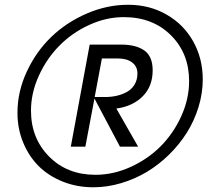

<svg xmlns="http://www.w3.org/2000/svg" viewBox="-20 -772 870 805"><path d="M276.9 -157.2 356 -585H487.8Q550.3 -585 585.2 -560.3Q620.1 -535.6 620.1 -477.1Q620.1 -410.2 578.4 -368.2Q536.6 -326.2 467.8 -316.9L559.1 -157.2H482.9L376 -358.9L337.9 -157.2ZM377 -365.2H420.9Q446.3 -365.2 469 -370.4Q491.7 -375.5 512 -386.5Q532.2 -397.5 544.2 -417.5Q556.2 -437.5 556.2 -463.9Q556.2 -493.2 534.2 -510Q512.2 -526.9 474.1 -526.9H407.2ZM53.2 -298.8Q53.2 -387.7 92.3 -471.7Q131.3 -555.7 194.8 -616.9Q258.3 -678.2 343.5 -715.1Q428.7 -752 517.1 -752Q606.9 -752 678.7 -710.7Q750.5 -669.4 790.3 -597.9Q830.1 -526.4 830.1 -439Q830.1 -380.9 812.3 -323Q794.4 -265.1 763.4 -215.8Q732.4 -166.5 689 -123.8Q645.5 -81.1 595.2 -51Q544.9 -21 487.1 -3.9Q429.2 13.2 371.1 13.2Q302.2 13.2 242.7 -10.7Q183.1 -34.7 141.8 -75.9Q100.6 -117.2 76.9 -175Q53.2 -232.9 53.2 -298.8ZM109.9 -308.1Q109.9 -192.4 185.8 -115.7Q261.7 -39.1 379.9 -39.1Q455.1 -39.1 527.6 -72Q600.1 -105 653.6 -158.7Q707 -212.4 740 -284.9Q772.9 -357.4 772.9 -432.1Q772.9 -548.3 696.5 -624.3Q620.1 -700.2 499 -700.2Q424.8 -700.2 353 -667Q281.2 -633.8 228.3 -579.8Q175.3 -525.9 142.6 -453.9Q109.9 -381.8 109.9 -308.1Z"/></svg>

Font: Involve
Style: Italic
Weight: 400
Italic angle: -10.5°
Designer: Stefan Peev
Foundry: Context Ltd.
Version: Version 1.001